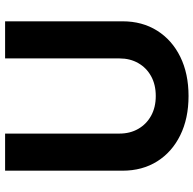

<svg xmlns="http://www.w3.org/2000/svg" viewBox="-23 -745 778 772"><g transform="rotate(-90 366.0 -359.0)"><path d="M366 10.1Q275.8 10.1 208.2 -23.2Q140.5 -56.5 103.1 -116.2Q65.7 -176 65.7 -255.2V-727.5H214.9V-267.5Q214.9 -225 233.8 -192.2Q252.6 -159.3 286.5 -140.5Q320.4 -121.7 366 -121.7Q411.8 -121.7 445.7 -140.5Q479.6 -159.3 498.3 -192.2Q517.1 -225 517.1 -267.5V-727.5H666.3V-255.2Q666.3 -176 628.7 -116.2Q591.2 -56.5 523.7 -23.2Q456.1 10.1 366 10.1Z"/></g></svg>

Font: Inter Variable LoSnoCo
Style: Regular
Weight: 400
Designer: Rasmus Andersson
Foundry: rsms
Version: Version 4.000;git-a52131595; featfreeze: case,dlig,ss01,ss02